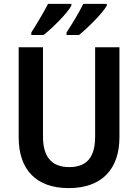

<svg xmlns="http://www.w3.org/2000/svg" viewBox="-20 -957 710 987"><path d="M529 -928V-937H408C390 -899 351 -834 322 -790V-777H386C431 -813 508 -890 529 -928ZM347 -928V-937H227C207 -898 170 -835 141 -790V-777H204C252 -815 326 -889 347 -928ZM594 -252V-714H469V-255C469 -152 429 -98 336 -98C247 -98 201 -149 201 -254V-714H76V-251C76 -85 166 10 333 10C507 10 594 -91 594 -252Z"/></svg>

Font: Noto Sans Myanmar UI SemiCondensed SemiBold
Style: Regular
Weight: 600
Width: 4
Designer: Monotype Design Team
Foundry: Monotype Imaging Inc.
Version: Version 2.103